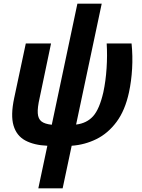

<svg xmlns="http://www.w3.org/2000/svg" viewBox="-20 -782 773 1042"><path d="M188 240 237 9Q165 6 117.5 -19.5Q70 -45 53.5 -100.5Q37 -156 57 -250L120 -546H257L195 -250Q183 -198 185 -167.5Q187 -137 205 -123Q223 -109 261 -105L400 -762H532L393 -106Q451 -113 485.5 -151.5Q520 -190 541 -282Q554 -343 558.5 -412.5Q563 -482 559 -546H694Q701 -478 697 -409.5Q693 -341 680 -281Q659 -183 612.5 -120.5Q566 -58 503 -27Q440 4 369 9L320 240Z"/></svg>

Font: Noto Sans SemiCondensed
Style: Bold Italic
Weight: 700
Width: 4
Italic angle: -12°
Designer: Monotype Design Team
Foundry: Monotype Imaging Inc.
Version: Version 2.013; ttfautohint (v1.8.4.7-5d5b)